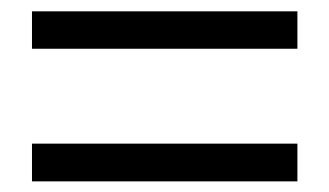

<svg xmlns="http://www.w3.org/2000/svg" viewBox="-20 -543 595 347"><path d="M37.8 -454.9V-522.5H517.5V-454.9ZM37.8 -215.2V-283.4H517.5V-215.2Z"/></svg>

Font: Noto Sans HK Thin
Style: Regular
Weight: 100
Designer: Ryoko NISHIZUKA 西塚涼子 (kana, bopomofo & ideographs); Paul D. Hunt (Latin, Greek & Cyrillic); Sandoll Communications 산돌커뮤니
Foundry: Adobe
Version: Version 2.004-H2;hotconv 1.0.118;makeotfexe 2.5.65603